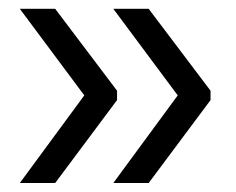

<svg xmlns="http://www.w3.org/2000/svg" viewBox="-20 -461 535 436"><path d="M25 -441 171.4 -244.4 25 -45.4H105.3L245.8 -233.7V-255L105.3 -441ZM237.3 -441 383.6 -244.4 237.3 -45.4H317.6L458.1 -233.7V-255L317.6 -441Z"/></svg>

Font: Anek Kannada Medium
Style: Regular
Weight: 500
Designer: Vaishnavi Murthy, Maithili Shingre (Kannada) & Yesha Goshar (Latin)
Foundry: Ek Type
Version: Version 1.003